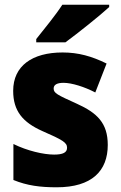

<svg xmlns="http://www.w3.org/2000/svg" viewBox="-20 -786 513 816"><path d="M444 -756V-766H245C216 -721 168 -663 134 -620V-606H258C311 -645 404 -719 444 -756ZM438 -170C438 -263 393 -306 307 -345C223 -383 208 -390 208 -410C208 -426 223 -434 250 -434C285 -434 339 -417 385 -393L433 -516C370 -547 313 -563 246 -563C117 -563 36 -506 36 -400C36 -314 77 -266 160 -229C247 -191 265 -180 265 -158C265 -138 248 -129 210 -129C165 -129 96 -145 37 -174V-21C96 3 151 10 221 10C371 10 438 -60 438 -170Z"/></svg>

Font: Noto Sans Georgian SemiCondensed Black
Style: Regular
Weight: 900
Width: 4
Designer: Monotype Design Team, Akaki Razmadze
Foundry: Google LLC
Version: Version 2.005